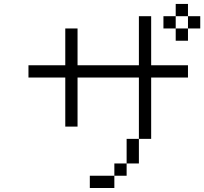

<svg xmlns="http://www.w3.org/2000/svg" viewBox="-20 -895 1040 978"><path d="M937.5 -500V-562.5H750Q750 -562.5 750 -812.5H687.5Q687.5 -812.5 687.5 -562.5H375V-750H312.5V-562.5H125V-500H312.5Q312.5 -500 312.5 -250H375Q375 -250 375 -500H687.5V-187.5H625Q625 -187.5 625 -62.5H562.5V0H437.5V62.5H562.5V0H625V-62.5H687.5Q687.5 -62.5 687.5 -187.5H750V-500ZM1000 -750V-812.5H937.5V-750H875V-687.5H937.5V-750ZM875 -750V-812.5H812.5V-750ZM875 -812.5H937.5V-875H875Z"/></svg>

Font: BFUnifontExMono
Style: Regular
Weight: 500
Version: Version 15.0.06